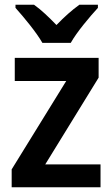

<svg xmlns="http://www.w3.org/2000/svg" viewBox="-20 -786 471 806"><path d="M158 -606H277C302 -651 357 -716 391 -753V-766H313C280 -742 251 -716 217 -681C185 -714 154 -744 123 -766H45V-753C80 -714 133 -650 158 -606ZM402 0V-96H170L394 -460V-543H42V-446H258L29 -75V0Z"/></svg>

Font: Noto Sans Myanmar UI SemiCondensed SemiBold
Style: Regular
Weight: 600
Width: 4
Designer: Monotype Design Team
Foundry: Monotype Imaging Inc.
Version: Version 2.103